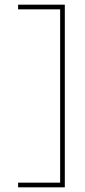

<svg xmlns="http://www.w3.org/2000/svg" viewBox="-20 -688 364 822"><path d="M67.5 -648H57.5V-668H67.5H247.5H257.5V-658V104V114H247.5H67.5H57.5V94H67.5H237.5V-648Z"/></svg>

Font: Nordica Plus
Style: NordicaClassicUltraLightExt
Weight: 300
Version: Version 1.01